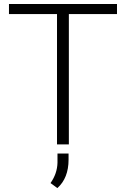

<svg xmlns="http://www.w3.org/2000/svg" viewBox="-20 -731 637 972"><path d="M572.3 -659.7H328.6V0H268.6V-659.7H25.4V-710.9H572.3ZM270.5 221.2 235.8 195.8Q269.5 147.9 271 93.3V46.4H327.1V77.1Q327.1 170.4 270.5 221.2Z"/></svg>

Font: RobotoInd Light
Style: Regular
Weight: 300
Designer: Google
Version: Version 2.001151; 2014